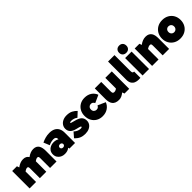

<svg xmlns="http://www.w3.org/2000/svg" viewBox="367 -2275 3818 3818"><g transform="rotate(-45 2276.0 -366.0)"><path d="M43 0V-490H176L212 -385L143 -394Q167 -421 200.5 -446Q234 -471 274.5 -487.5Q315 -504 360 -504Q406 -504 435.5 -487.5Q465 -471 481.5 -443Q498 -415 505 -379Q512 -343 512 -304V0H331V-273Q331 -307 322.5 -317Q314 -327 299 -327Q279 -327 258 -316.5Q237 -306 209 -285L164 -373H224V0ZM618 0V-273Q618 -307 610 -317Q602 -327 587 -327Q567 -327 546 -316.5Q525 -306 497 -285L431 -394Q455 -421 488.5 -446Q522 -471 562.5 -487.5Q603 -504 647 -504Q693 -504 723 -487.5Q753 -471 769.5 -443Q786 -415 793 -379Q800 -343 800 -304V0Z M1024 13Q974 13 934 -8Q894 -29 871 -66Q848 -103 848 -150Q848 -204 873.5 -240Q899 -276 939.5 -294.5Q980 -313 1026 -313Q1100 -313 1147.5 -279Q1195 -245 1208 -177L1139 -197V-303Q1139 -327 1121.5 -342.5Q1104 -358 1071 -358Q1044 -358 1008.5 -351Q973 -344 934 -324L882 -450Q928 -473 983.5 -488.5Q1039 -504 1100 -504Q1172 -504 1221.5 -478.5Q1271 -453 1296 -405.5Q1321 -358 1321 -292V0H1165L1133 -99L1208 -123Q1193 -62 1149 -24.5Q1105 13 1024 13ZM1090 -104Q1113 -104 1127 -117.5Q1141 -131 1141 -150Q1141 -169 1127 -182.5Q1113 -196 1090 -196Q1065 -196 1051.5 -182.5Q1038 -169 1038 -150Q1038 -131 1051.5 -117.5Q1065 -104 1090 -104Z M1593 18Q1529 18 1476 -4Q1423 -26 1373 -81L1461 -183Q1499 -149 1535 -135Q1571 -121 1605 -121Q1619 -121 1629.5 -125.5Q1640 -130 1640 -137Q1640 -145 1632.5 -150.5Q1625 -156 1602.5 -162Q1580 -168 1536 -179Q1454 -199 1418 -239Q1382 -279 1382 -337Q1382 -384 1407 -423Q1432 -462 1479 -485.5Q1526 -509 1590 -509Q1667 -509 1719.5 -481.5Q1772 -454 1809 -414L1709 -321Q1682 -343 1648 -354.5Q1614 -366 1576 -366Q1558 -366 1547.5 -362Q1537 -358 1537 -350Q1537 -343 1554 -337Q1571 -331 1626 -317Q1719 -295 1761 -255Q1803 -215 1803 -147Q1803 -99 1777 -61.5Q1751 -24 1704 -3Q1657 18 1593 18Z M2088 14Q2013 14 1955.5 -19.5Q1898 -53 1866 -112Q1834 -171 1834 -246Q1834 -320 1866 -378.5Q1898 -437 1955.5 -470.5Q2013 -504 2088 -504Q2177 -504 2239 -462.5Q2301 -421 2327 -350L2166 -277Q2154 -300 2138 -314Q2122 -328 2091 -328Q2059 -328 2036.5 -305.5Q2014 -283 2014 -246Q2014 -208 2036.5 -186Q2059 -164 2091 -164Q2122 -164 2138 -177.5Q2154 -191 2166 -213L2327 -141Q2301 -71 2238 -28.5Q2175 14 2088 14Z M2548 14Q2494 14 2459 -1.5Q2424 -17 2403.5 -44Q2383 -71 2374.5 -107.5Q2366 -144 2366 -186V-490H2547V-217Q2547 -184 2559 -173.5Q2571 -163 2591 -163Q2604 -163 2617 -166.5Q2630 -170 2645 -179Q2660 -188 2678 -205L2722 -117H2662V-490H2844V0H2711L2674 -105L2743 -96Q2720 -70 2689 -44.5Q2658 -19 2622.5 -2.5Q2587 14 2548 14Z M3103 5Q3058 5 3018.5 -11.5Q2979 -28 2954.5 -66Q2930 -104 2930 -170V-681H3111V-234Q3111 -193 3122.5 -183Q3134 -173 3156 -173V3Q3148 4 3131 4.5Q3114 5 3103 5Z M3401 0H3219V-490H3401ZM3208 -647Q3208 -694 3236 -722Q3264 -750 3310 -750Q3357 -750 3384.5 -722Q3412 -694 3412 -647Q3412 -602 3384.5 -574.5Q3357 -547 3310 -547Q3264 -547 3236 -574.5Q3208 -602 3208 -647Z M3805 -504Q3853 -504 3884.5 -487.5Q3916 -471 3934 -443Q3952 -415 3959 -379Q3966 -343 3966 -304V0H3785V-273Q3785 -307 3776.5 -317Q3768 -327 3748 -327Q3735 -327 3720.5 -322.5Q3706 -318 3689.5 -308.5Q3673 -299 3654 -285L3609 -373H3669V0H3488V-490H3621L3657 -385L3588 -394Q3612 -421 3645.5 -446Q3679 -471 3719.5 -487.5Q3760 -504 3805 -504Z M4273 14Q4195 14 4136 -19.5Q4077 -53 4043.5 -111.5Q4010 -170 4010 -245Q4010 -320 4043.5 -378.5Q4077 -437 4136 -470.5Q4195 -504 4273 -504Q4351 -504 4410.5 -470.5Q4470 -437 4503 -378.5Q4536 -320 4536 -245Q4536 -170 4503 -111.5Q4470 -53 4410.5 -19.5Q4351 14 4273 14ZM4273 -163Q4307 -163 4330 -186Q4353 -209 4353 -246Q4353 -283 4330 -305.5Q4307 -328 4273 -328Q4239 -328 4216.5 -305.5Q4194 -283 4194 -246Q4194 -209 4216.5 -186Q4239 -163 4273 -163Z"/></g></svg>

Font: Gabarito Black
Style: Regular
Weight: 900
Designer: Leandro Assis / Alvaro Franca / Felipe Casaprima
Foundry: Naipe Foundry
Version: Version 1.000